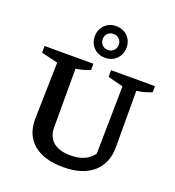

<svg xmlns="http://www.w3.org/2000/svg" viewBox="-164 -1064 1101 1205"><g transform="rotate(20 386.5 -462.0)"><path d="M394 11Q266 11 196 -47Q126 -105 126 -211L135 -593L25 -619V-664H351V-623Q332 -614 309.5 -607.5Q287 -601 256 -596V-204Q256 -142 296 -108Q336 -74 411 -74Q463 -74 500.5 -90Q538 -106 564 -141L571 -593L469 -619V-664H762V-623Q740 -614 715.5 -607Q691 -600 662 -596L663 -222Q663 -111 592 -50Q521 11 394 11ZM406 -724Q375 -724 351.5 -737.5Q328 -751 314 -775Q300 -799 300 -830Q300 -860 314 -884Q328 -908 351.5 -921.5Q375 -935 406 -935Q452 -935 482 -905.5Q512 -876 512 -830Q512 -799 498 -775Q484 -751 460.5 -737.5Q437 -724 406 -724ZM406 -776Q429 -776 444.5 -791.5Q460 -807 460 -829Q460 -853 444.5 -868Q429 -883 406 -883Q383 -883 368 -868Q353 -853 353 -829Q353 -807 368 -791.5Q383 -776 406 -776Z"/></g></svg>

Font: Piazzolla Thin
Style: Bold
Weight: 700
Version: Version 2.005